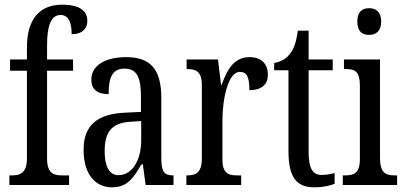

<svg xmlns="http://www.w3.org/2000/svg" viewBox="-20 -790 1727 820"><path d="M20 0H275V-41H244C209 -41 181 -50 181 -113V-488H292V-536H181V-596C181 -679 197 -726 239 -726C277 -726 286 -685 286 -644C332 -644 353 -668 353 -701C353 -740 325 -770 246 -770C147 -770 95 -706 95 -587V-536H23V-488H95V-113C95 -50 64 -41 32 -41H20Z M458 10C525 10 550 -31 584 -88H590L602 0H721V-41H718C682 -41 669 -57 669 -113V-372C669 -499 618 -546 519 -546C429 -546 370 -510 370 -450C370 -409 395 -388 444 -388C444 -453 456 -497 512 -497C571 -497 582 -448 582 -373V-312L517 -309C396 -304 337 -256 337 -150C337 -41 391 10 458 10ZM486 -42C445 -42 427 -82 427 -144C427 -223 454 -265 537 -270L583 -273V-191C583 -106 545 -42 486 -42Z M776 0H1010V-41H991C957 -41 930 -49 930 -108V-276C930 -370 955 -483 1004 -483C1035 -483 1045 -460 1045 -405C1100 -405 1124 -431 1124 -471C1124 -516 1098 -546 1045 -546C980 -546 949 -492 927 -428H924L911 -536H777V-495H780C815 -495 842 -486 842 -427V-113C842 -50 814 -41 779 -41H776Z M1323 10C1362 10 1392 2 1409 -5V-51C1391 -46 1375 -43 1353 -43C1314 -43 1298 -72 1298 -144V-490H1401V-536H1298V-659H1252C1244 -603 1234 -580 1218 -560C1202 -539 1182 -527 1151 -521V-490H1212V-145C1212 -30 1248 10 1323 10Z M1556 -641C1585 -641 1608 -656 1608 -698C1608 -740 1585 -755 1556 -755C1527 -755 1506 -740 1506 -698C1506 -656 1527 -641 1556 -641ZM1444 0H1676V-41H1666C1627 -41 1603 -52 1603 -115V-536H1449V-495H1459C1496 -495 1517 -484 1517 -425V-110C1517 -51 1492 -41 1454 -41H1444Z"/></svg>

Font: Noto Serif Georgian ExtraCondensed
Style: Regular
Weight: 400
Width: 2
Designer: Monotype Design Team, Akaki Razmadze
Foundry: Google LLC
Version: Version 2.003